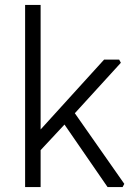

<svg xmlns="http://www.w3.org/2000/svg" viewBox="-20 -760 553 780"><path d="M82 0V-740H145V-234L403 -518H464L471 -505L284 -300L485 -13L478 0H417L242 -254L145 -150V0Z"/></svg>

Font: Oxanium ExtraLight Light
Style: Regular
Weight: 300
Version: Version 2.000